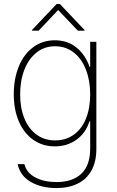

<svg xmlns="http://www.w3.org/2000/svg" viewBox="-20 -742 591 972"><path d="M69.3 88.9H103.5Q114.7 133.3 159.2 156.5Q203.6 179.7 265.6 179.7Q347.7 179.7 392.1 137.2Q436.5 94.7 436.5 10.7V-127H432.6Q413.6 -67.9 366.7 -34.4Q319.8 -1 257.8 -1Q195.8 -1 148.7 -33.9Q101.6 -66.9 75.7 -126.7Q49.8 -186.5 49.8 -264.6Q49.8 -343.8 75.4 -406Q101.1 -468.3 148.2 -503.2Q195.3 -538.1 257.8 -538.1Q321.8 -538.1 366.9 -501.5Q412.1 -464.8 433.6 -403.3H436.5V-530.3H467.8V11.7Q467.8 76.7 443.1 121.1Q418.5 165.5 373 187.7Q327.6 210 265.6 210Q189.9 210 136.2 179.2Q82.5 148.4 69.3 88.9ZM436.5 -264.6Q436.5 -334 415 -389.4Q393.6 -444.8 353.3 -476.3Q313 -507.8 258.8 -507.8Q205.1 -507.8 165 -476.1Q125 -444.3 103.5 -389.2Q82 -334 82 -264.6Q82 -195.3 103.5 -142.6Q125 -89.8 165 -60.5Q205.1 -31.2 258.8 -31.2Q312.5 -31.2 352.8 -59.6Q393.1 -87.9 414.8 -140.6Q436.5 -193.4 436.5 -264.6ZM274.4 -691.4 175.8 -586.9H141.6V-589.8L266.6 -721.7H283.2L408.2 -589.8V-586.9H374Z"/></svg>

Font: Pretendard Std Thin
Style: Regular
Weight: 100
Designer: Base glyphs from Inter by Rasmus Andersson; Hangeul glyphs from Noto Sans CJK(Source Han Sans) by Jang Soo-young and Kan
Foundry: Kil Hyung-jin
Version: Version 1.309